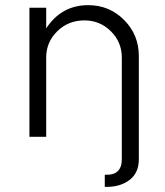

<svg xmlns="http://www.w3.org/2000/svg" viewBox="-20 -530 641 744"><path d="M322 -510Q404 -510 461 -452.5Q518 -395 518 -313V87Q518 141 480.5 168.5Q443 196 386 194V147Q452 151 452 87V-307Q452 -367 409.5 -409Q367 -451 307 -451Q245 -451 202 -409Q159 -367 159 -307V0H94V-500H159V-420Q218 -510 322 -510Z"/></svg>

Font: Orkney Light
Style: Regular
Weight: 300
Designer: Samuel Oakes and Alfredo Marco Pradil
Foundry: Alfredo Marco Pradil
Version: 1.0; ttfautohint (v1.5)